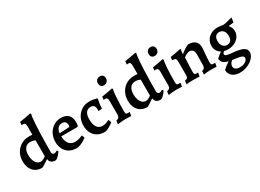

<svg xmlns="http://www.w3.org/2000/svg" viewBox="-32 -1605 3670 2710"><g transform="rotate(-30 1803.5 -250.0)"><path d="M442 12Q356 12 345 -60L339 -62Q290 -28 260 -10Q230 8 220 8Q162 8 119 -18.5Q76 -45 52.5 -93.5Q29 -142 29 -208Q29 -283 61.5 -342Q94 -401 151 -435Q208 -469 280 -469Q293 -469 307 -468.5Q321 -468 336 -466V-605Q336 -635 327 -647.5Q318 -660 296 -660Q289 -660 280 -658.5Q271 -657 271 -657L277 -710Q310 -714 342.5 -719.5Q375 -725 402 -730.5Q429 -736 445 -739Q461 -742 461 -742L469 -726Q464 -718 459.5 -682.5Q455 -647 451 -589Q447 -531 444 -456.5Q441 -382 439.5 -297.5Q438 -213 438 -124Q438 -104 447.5 -93Q457 -82 473 -82Q487 -82 498 -87Q509 -92 516 -96.5Q523 -101 523 -101L538 -81Q538 -81 530.5 -69.5Q523 -58 510 -41.5Q497 -25 479.5 -9.5Q462 6 442 12ZM251 -77Q266 -77 281 -82.5Q296 -88 308.5 -96Q321 -104 328.5 -110Q336 -116 336 -116V-374Q336 -374 314 -383.5Q292 -393 256 -393Q202 -393 172 -354Q142 -315 142 -245Q142 -195 156 -157Q170 -119 194.5 -98Q219 -77 251 -77Z M787 12Q719 12 669.5 -16Q620 -44 593 -95Q566 -146 566 -216Q566 -269 583.5 -315.5Q601 -362 633 -396.5Q665 -431 707 -451Q749 -471 798 -471Q960 -471 960 -308Q960 -293 958 -277.5Q956 -262 954 -253L941 -242H678Q679 -167 710.5 -124.5Q742 -82 798.5 -77Q855 -72 931 -107L938 -104L953 -60Q932 -45 903 -28Q874 -11 843.5 0.5Q813 12 787 12ZM679 -291 828 -299Q841 -301 845 -305.5Q849 -310 849 -323Q849 -361 831 -380.5Q813 -400 780 -400Q739 -400 712 -372Q685 -344 679 -291Z M1241 12Q1174 12 1125.5 -16Q1077 -44 1050.5 -95Q1024 -146 1024 -216Q1024 -290 1055 -347Q1086 -404 1140 -437.5Q1194 -471 1264 -471Q1300 -471 1327.5 -466Q1355 -461 1371.5 -456Q1388 -451 1388 -451L1391 -442Q1391 -442 1386.5 -422Q1382 -402 1377 -367.5Q1372 -333 1370 -292L1312 -289V-321Q1312 -357 1294 -376.5Q1276 -396 1244 -396Q1193 -396 1166.5 -359Q1140 -322 1140 -253Q1140 -169 1170.5 -123.5Q1201 -78 1258 -78Q1285 -78 1310 -86Q1335 -94 1350.5 -101.5Q1366 -109 1366 -109L1373 -106L1388 -60Q1388 -60 1373.5 -49.5Q1359 -39 1336 -24.5Q1313 -10 1287.5 1Q1262 12 1241 12Z M1456 11 1462 -45Q1492 -51 1505.5 -66.5Q1519 -82 1519 -108V-335Q1519 -365 1509.5 -378Q1500 -391 1478 -391Q1472 -391 1463 -389Q1454 -387 1454 -387L1459 -439Q1491 -443 1522.5 -448.5Q1554 -454 1579.5 -459Q1605 -464 1621 -467.5Q1637 -471 1637 -471L1644 -455Q1640 -445 1635.5 -413Q1631 -381 1628 -333Q1625 -285 1623 -226.5Q1621 -168 1621 -103Q1621 -78 1628 -67Q1635 -56 1653 -56Q1661 -56 1672.5 -57Q1684 -58 1684 -58L1686 -53L1677 3Q1677 3 1666.5 2.5Q1656 2 1640 1.5Q1624 1 1606 0.5Q1588 0 1573 0Q1549 0 1521.5 3Q1494 6 1475 8.5Q1456 11 1456 11ZM1562 -565Q1530 -565 1514.5 -584Q1499 -603 1499 -630Q1499 -662 1519 -683Q1539 -704 1572 -704Q1602 -704 1618.5 -685.5Q1635 -667 1635 -639Q1635 -607 1615 -586Q1595 -565 1562 -565Z M2156 12Q2070 12 2059 -60L2053 -62Q2004 -28 1974 -10Q1944 8 1934 8Q1876 8 1833 -18.5Q1790 -45 1766.5 -93.5Q1743 -142 1743 -208Q1743 -283 1775.5 -342Q1808 -401 1865 -435Q1922 -469 1994 -469Q2007 -469 2021 -468.5Q2035 -468 2050 -466V-605Q2050 -635 2041 -647.5Q2032 -660 2010 -660Q2003 -660 1994 -658.5Q1985 -657 1985 -657L1991 -710Q2024 -714 2056.5 -719.5Q2089 -725 2116 -730.5Q2143 -736 2159 -739Q2175 -742 2175 -742L2183 -726Q2178 -718 2173.5 -682.5Q2169 -647 2165 -589Q2161 -531 2158 -456.5Q2155 -382 2153.5 -297.5Q2152 -213 2152 -124Q2152 -104 2161.5 -93Q2171 -82 2187 -82Q2201 -82 2212 -87Q2223 -92 2230 -96.5Q2237 -101 2237 -101L2252 -81Q2252 -81 2244.5 -69.5Q2237 -58 2224 -41.5Q2211 -25 2193.5 -9.5Q2176 6 2156 12ZM1965 -77Q1980 -77 1995 -82.5Q2010 -88 2022.5 -96Q2035 -104 2042.5 -110Q2050 -116 2050 -116V-374Q2050 -374 2028 -383.5Q2006 -393 1970 -393Q1916 -393 1886 -354Q1856 -315 1856 -245Q1856 -195 1870 -157Q1884 -119 1908.5 -98Q1933 -77 1965 -77Z M2283 11 2289 -45Q2319 -51 2332.5 -66.5Q2346 -82 2346 -108V-335Q2346 -365 2336.5 -378Q2327 -391 2305 -391Q2299 -391 2290 -389Q2281 -387 2281 -387L2286 -439Q2318 -443 2349.5 -448.5Q2381 -454 2406.5 -459Q2432 -464 2448 -467.5Q2464 -471 2464 -471L2471 -455Q2467 -445 2462.5 -413Q2458 -381 2455 -333Q2452 -285 2450 -226.5Q2448 -168 2448 -103Q2448 -78 2455 -67Q2462 -56 2480 -56Q2488 -56 2499.5 -57Q2511 -58 2511 -58L2513 -53L2504 3Q2504 3 2493.5 2.5Q2483 2 2467 1.5Q2451 1 2433 0.5Q2415 0 2400 0Q2376 0 2348.5 3Q2321 6 2302 8.5Q2283 11 2283 11ZM2389 -565Q2357 -565 2341.5 -584Q2326 -603 2326 -630Q2326 -662 2346 -683Q2366 -704 2399 -704Q2429 -704 2445.5 -685.5Q2462 -667 2462 -639Q2462 -607 2442 -586Q2422 -565 2389 -565Z M2862 -47Q2888 -53 2899.5 -67Q2911 -81 2912 -106L2915 -285Q2915 -331 2897.5 -354Q2880 -377 2845 -377Q2827 -377 2807.5 -369.5Q2788 -362 2772.5 -352Q2757 -342 2748 -335Q2746 -309 2744.5 -274.5Q2743 -240 2741.5 -205.5Q2740 -171 2739 -144Q2738 -117 2738 -105Q2738 -78 2745 -67Q2752 -56 2770 -56Q2777 -56 2787.5 -57Q2798 -58 2798 -58L2801 -54L2791 3Q2791 3 2773.5 2Q2756 1 2732.5 0.5Q2709 0 2690 0Q2665 0 2639 1.5Q2613 3 2594.5 4.5Q2576 6 2576 6L2584 -50Q2613 -54 2624.5 -66.5Q2636 -79 2636 -107V-328Q2636 -362 2625.5 -375Q2615 -388 2587 -388H2575L2571 -393L2576 -440Q2618 -446 2657.5 -453.5Q2697 -461 2722 -466Q2747 -471 2747 -471L2755 -462Q2755 -462 2750.5 -441Q2746 -420 2744 -394L2748 -390Q2759 -399 2777 -413Q2795 -427 2815 -440Q2835 -453 2853 -462Q2871 -471 2882 -471Q2951 -471 2989.5 -436.5Q3028 -402 3028 -341Q3028 -327 3025.5 -296.5Q3023 -266 3020 -228.5Q3017 -191 3014.5 -158Q3012 -125 3012 -105Q3012 -79 3019 -67Q3026 -55 3044 -55Q3053 -55 3064.5 -56Q3076 -57 3076 -57L3078 -53L3069 3Q3069 3 3058.5 2.5Q3048 2 3032 1.5Q3016 1 2998.5 0.5Q2981 0 2966 0Q2951 0 2932.5 1.5Q2914 3 2896.5 4.5Q2879 6 2868 7.5Q2857 9 2857 9Z M3318 242Q3267 242 3228.5 225Q3190 208 3169 176.5Q3148 145 3148 103Q3161 89 3188.5 67.5Q3216 46 3248 25V19Q3199 10 3172.5 -16Q3146 -42 3143 -82Q3161 -100 3181.5 -117Q3202 -134 3226 -148V-166L3290 -148Q3265 -133 3254 -121.5Q3243 -110 3243 -99Q3243 -80 3267 -71.5Q3291 -63 3329 -59Q3367 -55 3410 -50Q3453 -45 3491 -34Q3529 -23 3553.5 -1.5Q3578 20 3578 58Q3578 93 3556.5 126Q3535 159 3498 185Q3461 211 3414.5 226.5Q3368 242 3318 242ZM3355 175Q3389 175 3417.5 164.5Q3446 154 3463 135Q3480 116 3480 94Q3480 77 3467 66.5Q3454 56 3416.5 48Q3379 40 3305 31Q3283 48 3271.5 68.5Q3260 89 3260 109Q3260 140 3285 157.5Q3310 175 3355 175ZM3353 -188Q3392 -188 3413.5 -214Q3435 -240 3435 -288Q3435 -342 3409.5 -372.5Q3384 -403 3342 -403Q3303 -403 3281.5 -377Q3260 -351 3260 -302Q3260 -250 3285.5 -219Q3311 -188 3353 -188ZM3334 -128Q3279 -128 3238 -148Q3197 -168 3174 -204Q3151 -240 3151 -287Q3151 -340 3177.5 -381.5Q3204 -423 3249.5 -447Q3295 -471 3352 -471Q3383 -471 3407.5 -466Q3432 -461 3453 -461Q3474 -463 3511.5 -472Q3549 -481 3593 -494L3598 -489L3586 -418Q3566 -416 3545 -414Q3524 -412 3508 -411L3504 -406Q3544 -363 3544 -305Q3544 -255 3516.5 -215Q3489 -175 3441.5 -151.5Q3394 -128 3334 -128Z"/></g></svg>

Font: Alegreya SemiBold
Style: Regular
Weight: 600
Designer: Juan Pablo del Peral
Foundry: Huerta Tipografica
Version: Version 2.009